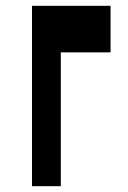

<svg xmlns="http://www.w3.org/2000/svg" viewBox="-20 -640 440 660"><path d="M189 0V-460H360V-620H90V0Z"/></svg>

Font: Yard Headline
Style: Regular
Weight: 400
Monospace: yes
Designer: Roman Shamin
Foundry: Evil Martians
Version: Version 1.000